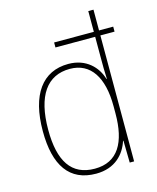

<svg xmlns="http://www.w3.org/2000/svg" viewBox="-115 -840 758 929"><g transform="rotate(-15 264.0 -375.0)"><path d="M251 10C347 10 397 -48 417 -110H419L421 0H443V-631H514V-656H443V-760H417V-656H218V-631H417V-526C417 -491 417 -457 419 -420H417C399 -482 346 -538 257 -538C127 -538 54 -438 54 -255C54 -83 118 10 251 10ZM251 -15C134 -15 81 -98 81 -255C81 -426 144 -513 258 -513C362 -513 416 -428 416 -284V-248C416 -103 367 -15 251 -15Z"/></g></svg>

Font: Noto Sans Arabic UI SmCn Th
Style: Regular
Weight: 100
Width: 4
Designer: Monotype Design Team, Nadine Chahine and Nizar Qandah
Foundry: Monotype Imaging Inc.
Version: Version 2.010